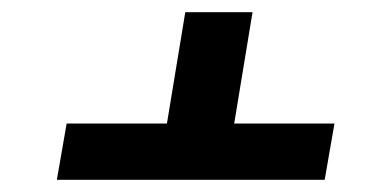

<svg xmlns="http://www.w3.org/2000/svg" viewBox="-20 -588 640 314"><path d="M511 -294H73L89 -386H253L283 -568H393L363 -386H527Z"/></svg>

Font: Iosevka Extended Oblique
Style: Bold
Weight: 700
Width: 7
Italic angle: -9°
Monospace: yes
Designer: Belleve Invis
Foundry: Belleve Invis
Version: Version 32.5.0; ttfautohint (v1.8.4)